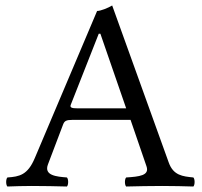

<svg xmlns="http://www.w3.org/2000/svg" viewBox="-20 -678 735 700"><path d="M155 -79 210 -224C215 -237 221 -241 245 -241H456L514 -72C526 -38 488 -34 440 -31C434 -25 434 -4 440 2C477 1 532 0 571 0C612 0 650 1 685 2C691 -4 691 -25 685 -31C646 -35 612 -38 595 -86L389 -658C374 -649 347 -638 334 -638L107 -102C81 -40 51 -34 7 -31C1 -25 1 -4 7 2C33 1 66 0 96 0C137 0 187 1 224 2C230 -4 230 -25 224 -31C186 -34 139 -38 155 -79ZM263 -283C241 -283 234 -286 238 -296L340 -555H346L440 -283Z"/></svg>

Font: Libertinus Serif
Style: Regular
Weight: 400
Designer: Philipp H. Poll, Khaled Hosny
Foundry: Caleb Maclennan
Version: Version 7.050;RELEASE